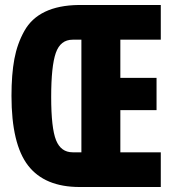

<svg xmlns="http://www.w3.org/2000/svg" viewBox="-20 -749 682 769"><path d="M299 0Q159 0 92.5 -86Q26 -172 26 -365Q26 -451 37.5 -512.5Q49 -574 77.5 -625Q106 -676 160.5 -702Q215 -728 295 -729H624V-590H462V-437H607V-308H462V-139H624V0ZM271 -139H306V-590H271Q222 -590 203.5 -537Q185 -484 185 -361Q185 -236 204.5 -187.5Q224 -139 271 -139Z"/></svg>

Font: Mona Sans Condensed ExtraBold
Style: Regular
Weight: 800
Width: 3
Designer: Deni Anggara
Foundry: GitHub
Version: Version 1.001;gftools[0.9.33]